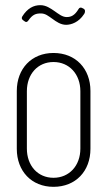

<svg xmlns="http://www.w3.org/2000/svg" viewBox="-20 -715 414 743"><path d="M236 -619C256 -619 285 -629 305 -660C308 -664 309 -668 309 -672C309 -676 307 -679 304 -681L298 -684C293 -687 287 -686 284 -680C269 -655 255 -649 238 -649C221 -649 207 -661 191 -672C175 -683 158 -695 136 -695C110 -695 86 -683 66 -651C63 -645 64 -641 69 -637L76 -632C81 -628 86 -630 90 -636C106 -659 119 -663 138 -663C156 -663 167 -653 183 -642C198 -631 215 -619 236 -619ZM187 8C273 8 330 -53 330 -139V-363C330 -449 273 -510 187 -510C102 -510 45 -449 45 -363V-139C45 -53 102 8 187 8ZM187 -27C126 -27 84 -74 84 -140V-362C84 -428 126 -475 187 -475C248 -475 291 -428 291 -362V-140C291 -74 248 -27 187 -27Z"/></svg>

Font: Barlow Condensed ExtraLight
Style: Regular
Weight: 275
Width: 3
Designer: Jeremy Tribby
Foundry: Tribby Type
Version: Version 1.422;hotconv 1.0.109;makeotfexe 2.5.65596